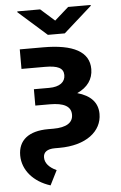

<svg xmlns="http://www.w3.org/2000/svg" viewBox="-63 -797 662 1050"><g transform="rotate(-5 268.5 -272.0)"><path d="M197.1 -545.5H68.2V-438.2H197.1C266.7 -438.2 298.3 -423.3 298.7 -384.6C299 -345.9 267.8 -321.7 210.2 -321.7H126.1V-231.9H206C282.3 -231.9 321.4 -210.9 321.7 -165.8C322.4 -120.7 284.4 -97.3 213.4 -97.3H184.3C78.1 -97.3 19.5 -50.8 19.9 33.4C20.6 113.3 78.5 180.8 171.2 210.2L211.6 130C170.1 110.8 148.8 85.2 148.8 55.4C148.4 25.9 170.5 9.9 212.4 9.9H237.2C383.9 9.9 472.3 -60.4 471.9 -156.6C471.6 -219.1 432.9 -259.2 360.4 -279.8C417.6 -305.4 448.2 -348.4 448.5 -403.8C448.9 -499.6 361.2 -545.5 197.1 -545.5ZM72.8 -748.9 228.3 -611.2H321L475.5 -748.9V-753.6H351.9L274.9 -685.4L198.2 -753.6H72.8Z"/></g></svg>

Font: Magic Ui Pro
Style: Bold
Weight: 700
Designer: Stefan Endress, Andreas Faust
Version: Version 1.000;FEAKit 1.0